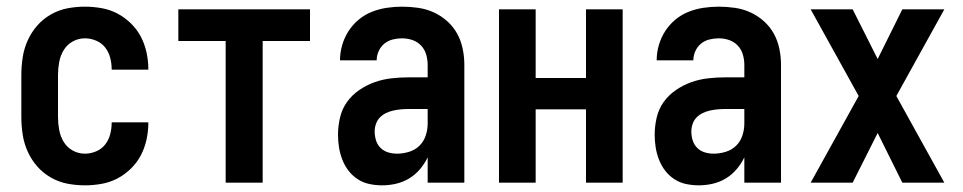

<svg xmlns="http://www.w3.org/2000/svg" viewBox="-20 -548 2890 576"><path d="M235 8Q208 8 182 3Q156 -2 132.5 -15.5Q109 -29 91.5 -49Q74 -69 63 -93.5Q52 -118 48 -144.5Q44 -171 44 -197V-323Q44 -349 48 -375.5Q52 -402 63 -426.5Q74 -451 91.5 -471Q109 -491 132.5 -504.5Q156 -518 182 -523Q208 -528 235 -528Q260 -528 285 -523.5Q310 -519 332 -507.5Q354 -496 372.5 -478Q391 -460 402.5 -438Q414 -416 419.5 -391Q425 -366 425 -341V-339H315V-340Q315 -358 310.5 -375Q306 -392 295.5 -405.5Q285 -419 268.5 -426Q252 -433 235 -433Q215 -433 198 -423.5Q181 -414 171 -397.5Q161 -381 157.5 -361.5Q154 -342 154 -323V-197Q154 -178 157.5 -158.5Q161 -139 171 -122.5Q181 -106 198 -96.5Q215 -87 235 -87Q252 -87 268.5 -94Q285 -101 295.5 -114.5Q306 -128 310.5 -145Q315 -162 315 -180V-181H425V-179Q425 -154 419.5 -129Q414 -104 402.5 -82Q391 -60 372.5 -42Q354 -24 332 -12.5Q310 -1 285 3.5Q260 8 235 8Z M657 0V-425H515V-520H910V-425H768V0Z M1126 8Q1107 8 1088 4Q1069 0 1053 -10.5Q1037 -21 1025.5 -36Q1014 -51 1007 -69Q1000 -87 997 -106Q994 -125 994 -144Q994 -169 1000 -195Q1006 -221 1021 -242Q1036 -263 1058 -278Q1080 -293 1104 -301.5Q1128 -310 1154 -313Q1180 -316 1206 -316H1263V-354Q1263 -369 1258.5 -384.5Q1254 -400 1243 -411.5Q1232 -423 1217 -428Q1202 -433 1186 -433Q1172 -433 1158 -429.5Q1144 -426 1133 -417Q1122 -408 1116 -394.5Q1110 -381 1110 -367H1000Q1000 -390 1006.5 -412.5Q1013 -435 1025.5 -454.5Q1038 -474 1056 -489Q1074 -504 1095.5 -512.5Q1117 -521 1140 -524.5Q1163 -528 1186 -528Q1210 -528 1234.5 -524.5Q1259 -521 1281 -511Q1303 -501 1321.5 -484.5Q1340 -468 1351.5 -447Q1363 -426 1368 -402Q1373 -378 1373 -354V0H1263V-76Q1254 -57 1240 -40.5Q1226 -24 1208 -13Q1190 -2 1169 3Q1148 8 1126 8ZM1171 -87Q1189 -87 1207 -92.5Q1225 -98 1238 -110.5Q1251 -123 1257 -141Q1263 -159 1263 -177V-221H1206Q1195 -221 1183.5 -220Q1172 -219 1160.5 -216.5Q1149 -214 1138.5 -209Q1128 -204 1120 -196Q1112 -188 1108 -176.5Q1104 -165 1104 -154Q1104 -140 1108 -127Q1112 -114 1121.5 -104.5Q1131 -95 1144 -91Q1157 -87 1171 -87Z M1477 0V-520H1587V-314H1738V-520H1848V0H1738V-220H1587V0Z M2076 8Q2057 8 2038 4Q2019 0 2003 -10.5Q1987 -21 1975.5 -36Q1964 -51 1957 -69Q1950 -87 1947 -106Q1944 -125 1944 -144Q1944 -169 1950 -195Q1956 -221 1971 -242Q1986 -263 2008 -278Q2030 -293 2054 -301.5Q2078 -310 2104 -313Q2130 -316 2156 -316H2213V-354Q2213 -369 2208.5 -384.5Q2204 -400 2193 -411.5Q2182 -423 2167 -428Q2152 -433 2136 -433Q2122 -433 2108 -429.5Q2094 -426 2083 -417Q2072 -408 2066 -394.5Q2060 -381 2060 -367H1950Q1950 -390 1956.5 -412.5Q1963 -435 1975.5 -454.5Q1988 -474 2006 -489Q2024 -504 2045.5 -512.5Q2067 -521 2090 -524.5Q2113 -528 2136 -528Q2160 -528 2184.5 -524.5Q2209 -521 2231 -511Q2253 -501 2271.5 -484.5Q2290 -468 2301.5 -447Q2313 -426 2318 -402Q2323 -378 2323 -354V0H2213V-76Q2204 -57 2190 -40.5Q2176 -24 2158 -13Q2140 -2 2119 3Q2098 8 2076 8ZM2121 -87Q2139 -87 2157 -92.5Q2175 -98 2188 -110.5Q2201 -123 2207 -141Q2213 -159 2213 -177V-221H2156Q2145 -221 2133.5 -220Q2122 -219 2110.5 -216.5Q2099 -214 2088.5 -209Q2078 -204 2070 -196Q2062 -188 2058 -176.5Q2054 -165 2054 -154Q2054 -140 2058 -127Q2062 -114 2071.5 -104.5Q2081 -95 2094 -91Q2107 -87 2121 -87Z M2412 0 2556 -260 2412 -520H2538L2613 -371L2687 -520H2813L2669 -260L2813 0H2687L2613 -149L2538 0Z"/></svg>

Font: Iosevka QP
Style: Bold
Weight: 700
Designer: Belleve Invis
Foundry: Belleve Invis
Version: Version 20.0.0; ttfautohint (v1.8.4)